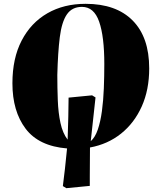

<svg xmlns="http://www.w3.org/2000/svg" viewBox="-20 -765 836 1005"><path d="M327 220 309 209Q314 172 320 118Q326 64 331 12Q183 0 114 -91.5Q45 -183 45 -329Q45 -460 93.5 -553Q142 -646 228 -695.5Q314 -745 428 -745Q588 -745 674.5 -657.5Q761 -570 761 -407Q761 -295 722 -208Q683 -121 613.5 -65.5Q544 -10 451 7Q451 43 450.5 84.5Q450 126 450 160Q450 194 450 208ZM455 -26Q478 -46 492 -87Q506 -128 513.5 -183.5Q521 -239 523.5 -302.5Q526 -366 526 -430Q526 -574 499 -651.5Q472 -729 409 -729Q357 -729 330 -689.5Q303 -650 293 -570.5Q283 -491 280 -372Q280 -305 282.5 -240Q285 -175 296.5 -121.5Q308 -68 334 -34Q336 -105 337.5 -153.5Q339 -202 339 -254L462 -266L480 -255Q474 -198 467.5 -140.5Q461 -83 455 -26Z"/></svg>

Font: Literata 72pt Black
Style: Italic
Weight: 900
Italic angle: -2°
Designer: Latin by Veronika Burian and Jose Scaglione. Greek by Irene Vlachou. Cyrillic by Vera Evstafieva
Foundry: TypeTogether
Version: Version 3.002